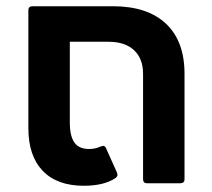

<svg xmlns="http://www.w3.org/2000/svg" viewBox="-20 -588 681 616"><path d="M342 -568Q453 -568 512.5 -512Q572 -456 572 -351V-13Q572 0 558 0H452Q439 0 439 -13V-351Q439 -400 410 -427Q381 -454 328 -454H204V-195Q204 -152 218.5 -131Q233 -110 266 -110Q286 -110 303 -118L311 -120Q317 -120 320 -113L355 -35Q357 -29 357 -28Q357 -22 351 -17Q314 8 249 8Q163 8 117 -40Q71 -88 71 -177V-555Q71 -568 84 -568Z"/></svg>

Font: LINE Seed Sans TH App
Style: Bold
Weight: 700
Designer: Dalton Maag Ltd | Thai characters by Cadson Demak Co.,Ltd.
Foundry: Dalton Maag Ltd
Version: Version 1.003